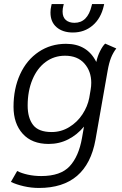

<svg xmlns="http://www.w3.org/2000/svg" viewBox="-20 -713 604 951"><path d="M34 188 65 134Q86 145 117.5 152Q149 159 184 159Q280 159 325 110.5Q370 62 386 -29L396 -86Q363 -46 318.5 -23Q274 0 221 0Q138 0 92.5 -50.5Q47 -101 47 -184Q47 -274 79.5 -345Q112 -416 171.5 -456Q231 -496 307 -496Q412 -496 457 -406Q463 -435 476 -460.5Q489 -486 501 -497L556 -473Q540 -452 530 -427Q520 -402 513 -362L453 -21Q410 218 173 218Q135 218 98 209.5Q61 201 34 188ZM422 -228 429 -269Q432 -286 432 -303Q432 -360 398 -398.5Q364 -437 302 -437Q248 -437 206 -406Q164 -375 140.5 -318.5Q117 -262 117 -190Q117 -129 144 -94Q171 -59 236 -59Q283 -59 323 -83.5Q363 -108 388.5 -147Q414 -186 422 -228ZM230 -651Q230 -668 234 -684L236 -693H296L294 -685Q290 -670 290 -656Q290 -628 306 -614Q322 -600 349 -600Q414 -600 434 -685L436 -693H496L494 -684Q480 -622 439 -587Q398 -552 341 -552Q291 -552 260.5 -578Q230 -604 230 -651Z"/></svg>

Font: Niramit Light
Style: Italic
Weight: 300
Italic angle: -10°
Designer: Katatrad Aksorn Co.,Ltd.
Foundry: Cadson Demak Co.,Ltd.
Version: Version 1.000; ttfautohint (v1.6)